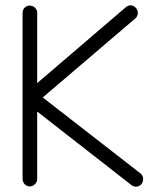

<svg xmlns="http://www.w3.org/2000/svg" viewBox="-20 -702 610 723"><path d="M141 -335 490 -633C496 -638 499 -646 499 -654C499 -668 486 -682 472 -682C465 -682 459 -679 454 -675L120 -389V-654C120 -669 107 -681 92 -681C77 -681 65 -669 65 -654V-28C65 -13 77 0 92 0C107 0 120 -13 120 -28V-282L475 -5C480 -1 486 1 492 1C507 1 519 -11 519 -27C519 -35 517 -42 509 -49Z"/></svg>

Font: Comic Neue
Style: Normal
Weight: 400
Designer: Craig Rozynski
Foundry: Craig Rozynski
Version: Version 2.003